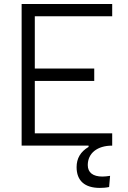

<svg xmlns="http://www.w3.org/2000/svg" viewBox="-20 -713 626 940"><path d="M468.8 207C481.9 207 498.5 206.1 514.2 202.6L519 147.9C505.4 149.9 492.2 151.4 481.4 151.4C435.1 151.4 409.7 131.8 409.7 95.2C409.7 37.1 456.5 0 528.8 0H529.3V-60.1H150.4V-316.9H441.4V-377.4H150.4V-633.3H529.3V-693.4H85.9V0H413.6V6.3C374 29.8 355 62.5 355 105.5C355 171.4 394.5 207 468.8 207Z"/></svg>

Font: Cascadia Code Light
Style: Regular
Weight: 300
Monospace: yes
Designer: Aaron Bell
Foundry: Saja Typeworks
Version: Version 2404.023